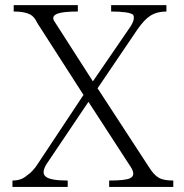

<svg xmlns="http://www.w3.org/2000/svg" viewBox="-20 -739 728 760"><path d="M29.3 1H248V-24.4Q180.7 -24.4 162.1 -39.1Q142.6 -52.7 163.1 -87.9L330.1 -335.9L500 -74.2Q517.6 -43.9 494.1 -33.2Q475.6 -24.4 412.1 -24.4V1H666V-24.4Q628.9 -24.4 610.4 -34.2Q588.9 -45.9 569.3 -78.1L366.2 -389.6L524.4 -623Q551.8 -662.1 575.2 -676.8Q601.6 -693.4 638.7 -693.4V-718.8H419.9V-693.4Q490.2 -693.4 506.8 -680.7Q516.6 -664.1 495.1 -631.8L347.7 -417L194.3 -656.2Q182.6 -675.8 209 -685.5Q232.4 -693.4 288.1 -693.4V-718.8H34.2V-693.4Q77.1 -693.4 99.6 -681.6Q116.2 -672.9 127.9 -647.5L310.5 -363.3L131.8 -93.8Q111.3 -60.5 85.9 -43.9Q64.5 -24.4 29.3 -24.4Z"/></svg>

Font: Batang
Style: Regular
Weight: 400
Version: Version 2.21